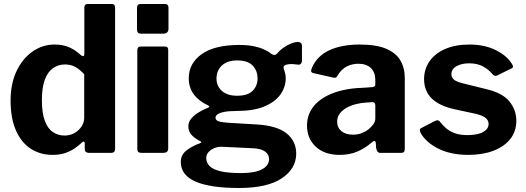

<svg xmlns="http://www.w3.org/2000/svg" viewBox="-20 -762 2623 957"><path d="M423.1 0Q414.6 0 408.5 -4.4Q402.4 -8.9 402.4 -19.6V-47.7Q402.4 -55 398 -56Q393.6 -57 388.3 -51.7Q372.5 -36.6 352.1 -22.4Q331.7 -8.2 304.7 0.9Q277.6 10 241.7 10Q181.2 10 134.1 -20.2Q86.9 -50.4 59.9 -110.9Q32.8 -171.3 32.8 -260.7Q32.8 -345 62.4 -407.6Q92.1 -470.1 142.1 -505.1Q192.1 -540 252.3 -540Q292.3 -540 323.2 -527Q354.2 -514 382.9 -487.4Q391.2 -481.1 395.8 -482.4Q400.4 -483.7 400.4 -495.1V-724.2Q400.4 -742 415.8 -742H537.9Q553.7 -742 553.7 -723V-21.3Q553.7 -10 549.1 -5Q544.5 0 531 0H423.1ZM399.7 -391.8Q377.7 -415.7 355.6 -428.2Q333.5 -440.7 303.9 -440.7Q270.8 -440.7 244.4 -422.4Q218 -404.1 203.4 -364.9Q188.8 -325.7 188.8 -262.6Q188.8 -199.2 203.3 -160.2Q217.8 -121.2 243.5 -103.8Q269.1 -86.4 301.6 -86.4Q329.6 -86.4 351.6 -99.1Q373.5 -111.8 386.6 -131.9Q399.7 -152.1 399.7 -174.3V-391.8Z M818.4 -24.1Q818.4 -10.7 812.1 -5.4Q805.8 0 791.4 0H686.1Q673.4 0 668.9 -4.9Q664.4 -9.7 664.4 -20.7V-510.7Q664.4 -530 680.5 -530H803Q818.4 -530 818.4 -512.9ZM819.8 -619.4Q819.8 -594.1 792.9 -594.1H684.6Q671.9 -594.1 667.4 -599.9Q662.9 -605.7 662.9 -616.7V-721.9Q662.9 -742 679.9 -742H803.5Q819.8 -742 819.8 -723.3Z M1465.4 -552.8Q1474.3 -552.8 1479.7 -548Q1485.1 -543.2 1485.1 -531.3V-463.4Q1485.1 -449.3 1478.9 -443.5Q1472.7 -437.7 1461.7 -440.3Q1449.1 -442.1 1436.8 -442.7Q1424.4 -443.2 1414.6 -441.2Q1388.4 -437.5 1394.6 -418.2Q1397.4 -409.5 1400.8 -398.5Q1404.2 -387.5 1404.2 -372.6Q1404.2 -327.9 1377.5 -290.6Q1350.8 -253.4 1297 -231.2Q1243.2 -209 1163 -209Q1123.1 -209 1099.1 -204.5Q1075.2 -200 1064.7 -192.4Q1054.2 -184.8 1054.2 -175.7Q1054.2 -162.7 1069.3 -157.5Q1084.5 -152.4 1116.9 -150.1L1259.7 -141.7Q1361.7 -135.5 1409.1 -96.7Q1456.4 -57.8 1456.4 3.3Q1456.4 79 1384.1 127Q1311.9 175 1171.8 175Q1026.9 175 954 142.8Q881.2 110.5 881.2 45.5Q881.2 11 908 -10.9Q934.8 -32.8 976.8 -48.1Q989.9 -52.7 976.8 -59.1Q952.5 -71 935.7 -88.5Q918.8 -105.9 918.8 -132.6Q918.8 -152.9 932.1 -169.5Q945.4 -186.2 967.3 -200.2Q989.3 -214.3 1015.7 -224.4Q1021 -226.4 1022.9 -229.6Q1024.7 -232.7 1017.6 -236.4Q970.9 -258 945.8 -291.9Q920.8 -325.9 920.8 -371.9Q920.8 -446.1 985.2 -492.1Q1049.6 -538 1173.5 -538Q1228.5 -538 1268.6 -525.8Q1308.6 -513.6 1333.6 -493Q1340.8 -487.6 1348.3 -488.1Q1355.9 -488.7 1360.9 -494.9Q1373.8 -510.7 1392.1 -523.8Q1410.4 -537 1430.4 -544.9Q1450.3 -552.8 1465.4 -552.8ZM1161.8 -284.8Q1215 -284.8 1239.4 -309.5Q1263.7 -334.2 1263.7 -370.3Q1263.7 -410.2 1239.2 -435.5Q1214.8 -460.8 1161.8 -460.8Q1113.1 -460.8 1086.1 -435.5Q1059.1 -410.2 1059.1 -370.3Q1059.1 -333.5 1085.9 -309.1Q1112.8 -284.8 1161.8 -284.8ZM1087.6 -30.4Q1068.1 -31.4 1049.8 -24.3Q1031.6 -17.2 1019.8 -4.4Q1008 8.5 1008 25.9Q1008 49 1025 66Q1042 82.9 1080 91.8Q1117.9 100.7 1181.5 100.7Q1250 100.7 1285.5 82.1Q1321.1 63.6 1321.1 30.4Q1321.1 8.6 1301.8 -6.2Q1282.5 -21.1 1241.6 -23Z M1831 -50.6Q1800 -23.2 1761.3 -6.6Q1722.7 10 1673.1 10Q1596.9 10 1553.6 -31.1Q1510.2 -72.3 1510.2 -135.7Q1510.2 -192.4 1544.8 -234.1Q1579.5 -275.8 1644.4 -299.5Q1709.4 -323.1 1800 -325.1L1835.1 -327.7Q1840.3 -328 1845.5 -330.8Q1850.7 -333.6 1850.7 -342V-363Q1850.7 -401.3 1828.7 -422.8Q1806.8 -444.3 1765.8 -444.3Q1735.9 -444.3 1708.5 -430.8Q1681 -417.2 1662 -384.3Q1658.3 -377.5 1654.5 -375.4Q1650.7 -373.4 1639.9 -375.4L1539.6 -398.2Q1534 -400.2 1531.4 -404.7Q1528.8 -409.2 1534.6 -423.9Q1560.2 -483 1621.4 -511.5Q1682.6 -540 1772.8 -540Q1855.5 -540 1904.6 -519.1Q1953.7 -498.3 1975.7 -460.7Q1997.6 -423.1 1997.6 -372.7V-22.1Q1997.6 -9.7 1993.7 -4.9Q1989.7 0 1978.3 0H1875.5Q1865.1 0 1860.5 -8.1Q1855.8 -16.1 1854.4 -27.5L1853.1 -50Q1850.4 -67.7 1831 -50.6ZM1850.7 -236.1Q1850.7 -253.5 1836 -252.9L1807.6 -250.9Q1782.1 -249.8 1755.9 -243.4Q1729.8 -237 1708.5 -225.4Q1687.2 -213.7 1673.9 -196.4Q1660.5 -179.1 1660.5 -155.8Q1660.5 -125.9 1681.7 -108.3Q1702.9 -90.7 1739.7 -90.7Q1764.5 -90.7 1784.4 -98.9Q1804.2 -107 1817.9 -118.3Q1832.4 -130.6 1841.6 -143.7Q1850.7 -156.8 1850.7 -171V-236.1Z M2434.9 -391.8Q2417.6 -414 2388.9 -430.2Q2360.1 -446.4 2318 -446.4Q2281 -446.4 2255.4 -432Q2229.8 -417.5 2229.8 -391.6Q2229.8 -379.4 2240 -367.7Q2250.3 -355.9 2286.2 -346.9L2400.5 -318.6Q2483.8 -299.6 2518.7 -256.9Q2553.6 -214.2 2553.6 -160.5Q2553.6 -106.8 2523.2 -68.8Q2492.7 -30.9 2438.9 -10.4Q2385.1 10 2315.2 10Q2225.9 10 2163.7 -21.7Q2101.6 -53.4 2076.6 -99.6Q2072.7 -106.9 2072.7 -113.3Q2072.7 -119.7 2078.6 -123.1L2146.9 -158.5Q2156.7 -163.3 2162.2 -162.5Q2167.7 -161.6 2171.6 -156.8Q2185.3 -138.9 2203.1 -123.1Q2220.9 -107.3 2248.1 -97.6Q2275.4 -87.9 2316 -88.6Q2343.9 -89.3 2366.5 -95.5Q2389.1 -101.7 2402.2 -114.2Q2415.4 -126.7 2415.4 -144.1Q2415.4 -161 2401.4 -173.6Q2387.5 -186.2 2348.7 -195.2L2246.4 -217.3Q2170.7 -233.8 2132.6 -270.6Q2094.5 -307.4 2093.7 -366.5Q2093.7 -416.8 2120.5 -456Q2147.3 -495.2 2198.3 -517.6Q2249.3 -540 2319.7 -540Q2395.9 -540 2451.3 -512.1Q2506.6 -484.2 2530.6 -445.1Q2534.8 -439.3 2536.7 -432.5Q2538.7 -425.6 2530.3 -421.5L2458.2 -385.8Q2451.2 -382.7 2445.5 -384.5Q2439.8 -386.2 2434.9 -391.8Z"/></svg>

Font: Libre Franklin Thin
Style: Regular
Weight: 100
Designer: Pablo Impallari, Rodrigo Fuenzalida, Nhung Nguyen
Foundry: Impallari Type
Version: Version 3.000